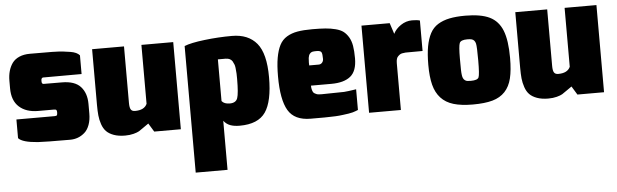

<svg xmlns="http://www.w3.org/2000/svg" viewBox="-50 -716 3743 1165"><g transform="rotate(-5 1821.5 -133.5)"><path d="M357.9 4.9Q204.1 4.9 161.6 2Q67.9 -4.9 43.9 -32.2V-146H275.9Q287.6 -146 290.8 -150.1Q293.9 -154.3 293.9 -168Q293.9 -178.2 290.5 -182.1Q287.1 -186 275.9 -186H180.2Q106.9 -186 64.5 -224.4Q22 -262.7 22 -337.9V-383.8Q22 -447.8 52.2 -490.7Q67.9 -512.2 95.5 -524.2Q123 -536.1 160.2 -536.1Q270 -536.1 295.9 -535.6Q342.8 -534.7 364.3 -531.7Q383.3 -529.8 405.8 -525.9Q445.8 -519.5 461.9 -500V-386.2Q230 -386.2 226.1 -385.7Q215.8 -383.3 215.8 -368.2V-361.8Q215.8 -348.1 226.1 -346.7Q230 -346.2 337.9 -346.2Q417 -346.2 452.4 -306.9Q487.8 -267.6 487.8 -202.1V-143.1Q487.8 -104.5 476.8 -74.7Q465.8 -44.9 446.8 -28.3Q409.2 4.9 357.9 4.9Z M692.9 8.8Q652.8 8.8 624 -1.7Q595.2 -12.2 578.9 -29.1Q562.5 -45.9 553.2 -73Q543.9 -100.1 541.3 -127Q538.6 -153.8 538.6 -190.9V-530.8H732.9V-187Q732.9 -157.2 740.5 -146Q748 -134.8 765.6 -134.8Q822.3 -134.8 838.9 -171.9V-530.8H1032.7V0H870.6L838.9 -51.8Q828.6 -45.4 809.1 -31Q789.6 -16.6 778.6 -10Q767.6 -3.4 744.6 2.7Q721.7 8.8 692.9 8.8Z M1342.3 -129.9Q1379.9 -129.9 1389.6 -158.2Q1399.4 -186.5 1399.4 -274.9Q1399.4 -294.9 1398.9 -305.7L1398.4 -312.5Q1396.5 -348.6 1391.6 -361.8Q1387.7 -372.1 1381.8 -382.8Q1369.1 -402.8 1340.3 -402.8H1293.5V-148.9Q1308.6 -129.9 1342.3 -129.9ZM1293.5 270H1099.6V-501Q1139.2 -517.1 1223.6 -527.1Q1308.1 -537.1 1390.6 -537.1Q1489.7 -537.1 1541.5 -474.9Q1593.3 -412.6 1593.3 -268.1Q1593.3 -121.1 1548.1 -55.7Q1502.9 9.8 1390.6 9.8Q1356.4 9.8 1333 1Q1309.6 -7.8 1293.5 -28.8Z M1899.9 -317.9Q1912.6 -317.9 1920.9 -327.1Q1929.2 -336.4 1929.2 -350.1Q1929.2 -380.4 1923.8 -390.6Q1918.5 -400.9 1894 -400.9Q1876.5 -400.9 1867.7 -398.7Q1858.9 -396.5 1852.3 -387.9Q1845.7 -379.4 1843.3 -363.3Q1841.8 -352.1 1841.8 -335.9L1842.3 -317.9ZM1906.2 4.9H1823.2Q1725.1 4.9 1686.5 -60.3Q1647.9 -125.5 1647.9 -268.1Q1647.9 -335 1656 -380.9Q1664.1 -426.8 1679.9 -457.5Q1695.8 -488.3 1724.4 -505.4Q1752.9 -522.5 1789.3 -528.8Q1825.7 -535.2 1879.9 -535.2Q1927.7 -535.2 1959.7 -532.7Q1991.7 -530.3 2021.2 -522.7Q2050.8 -515.1 2068.1 -502Q2085.4 -488.8 2098.9 -466.6Q2112.3 -444.3 2117.7 -413.1Q2123 -381.8 2123 -336.9Q2123 -259.3 2083.3 -227.1Q2043.5 -194.8 1966.3 -194.8H1842.3Q1842.3 -172.4 1850.6 -155.8Q1854 -149.4 1861.1 -145.8Q1868.2 -142.1 1874.5 -139.6Q1883.3 -137.2 1903.3 -137.2L1962.9 -138.2Q2019.5 -138.2 2039.3 -139.4Q2059.1 -140.6 2113.3 -148.9V-22.9Q2098.6 -16.6 2080.6 -11.2Q2058.6 -5.4 2019.5 -1Q2007.3 0 1997.6 1.5Q1980 3.4 1949.2 3.9Q1928.7 4.9 1906.2 4.9Z M2373 0H2179.2V-530.8H2351.1L2373 -463.9Q2387.2 -493.2 2418.9 -514.6Q2450.7 -536.1 2487.8 -536.1Q2518.1 -536.1 2535.2 -530.8V-345.2Q2436 -345.2 2431.6 -344.7Q2407.7 -342.8 2399.4 -337.9Q2393.1 -334.5 2386.2 -327.6Q2373 -316.4 2373 -285.2Z M2811.5 -139.2Q2852.1 -139.2 2859.4 -156Q2866.7 -172.9 2866.7 -257.8Q2866.7 -342.3 2862.3 -361.3Q2856.9 -384.3 2837.9 -389.6Q2828.6 -392.1 2811.5 -392.1Q2772 -392.1 2764.4 -373.8Q2756.8 -355.5 2756.8 -279.8Q2756.8 -228.5 2757.3 -212.4Q2758.3 -171.4 2765.1 -159.2Q2768.1 -152.3 2774.9 -147Q2781.7 -141.6 2789.8 -140.4Q2797.9 -139.2 2811.5 -139.2ZM2811.5 4.9Q2740.7 4.9 2693.6 -9.3Q2646.5 -23.4 2616.9 -55.7Q2587.4 -87.9 2575 -136.7Q2562.5 -185.5 2562.5 -257.8Q2562.5 -323.7 2571 -370.1Q2579.6 -416.5 2596.9 -449.2Q2614.3 -481.9 2644.5 -500.7Q2674.8 -519.5 2715.1 -527.8Q2755.4 -536.1 2811.5 -536.1Q2906.2 -536.1 2959.5 -510.3Q3012.7 -484.4 3036.6 -424.6Q3060.5 -364.7 3060.5 -257.8Q3060.5 -182.6 3048.6 -133.3Q3036.6 -84 3007.3 -52.7Q2978 -21.5 2931.2 -8.3Q2884.3 4.9 2811.5 4.9Z M3270.5 8.8Q3230.5 8.8 3201.7 -1.7Q3172.9 -12.2 3156.5 -29.1Q3140.1 -45.9 3130.9 -73Q3121.6 -100.1 3118.9 -127Q3116.2 -153.8 3116.2 -190.9V-530.8H3310.5V-187Q3310.5 -157.2 3318.1 -146Q3325.7 -134.8 3343.3 -134.8Q3399.9 -134.8 3416.5 -171.9V-530.8H3610.4V0H3448.2L3416.5 -51.8Q3406.2 -45.4 3386.7 -31Q3367.2 -16.6 3356.2 -10Q3345.2 -3.4 3322.3 2.7Q3299.3 8.8 3270.5 8.8Z"/></g></svg>

Font: Squarion Black
Style: Regular
Weight: 900
Designer: Natanael Gama
Version: Version 1.00;September 12, 2019;FontCreator 11.5.0.2425 64-b